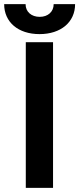

<svg xmlns="http://www.w3.org/2000/svg" viewBox="-40 -903 381 923"><path d="M-20 -883C-20 -797 47 -739 150 -739C253 -739 321 -797 321 -883H218C218 -847 191 -822 151 -822C111 -822 83 -846 83 -883ZM84 0H215V-700H84Z"/></svg>

Font: Fixel Display SemiBold
Style: Regular
Weight: 600
Designer: AlfaBravo + MacPaw
Foundry: Kyrylo Tkachov, Marchela Mozhyna, Serhii Makarenko, Maria Weinstein, Zakhar Kryvoshyya
Version: Version 1.211